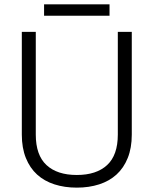

<svg xmlns="http://www.w3.org/2000/svg" viewBox="-20 -846 704 880"><path d="M332 14Q276 14 229.5 -1Q183 -16 150 -46Q117 -76 98.5 -122Q80 -168 80 -229V-700H144V-229Q144 -135 193 -89.5Q242 -44 332 -44Q422 -44 471 -89.5Q520 -135 520 -229V-700H584V-229Q584 -168 565.5 -122Q547 -76 514 -46Q481 -16 434.5 -1Q388 14 332 14ZM182 -774V-826H482V-774Z"/></svg>

Font: Space Grotesk Light
Style: Regular
Weight: 300
Designer: Florian Karsten
Foundry: Florian Karsten
Version: Version 2.000